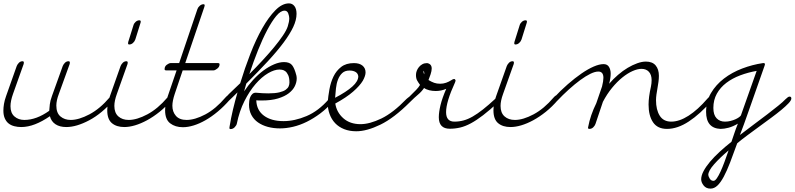

<svg xmlns="http://www.w3.org/2000/svg" viewBox="-48 -742 4698 1135"><path d="M600 -166Q613 -181 624 -181Q635 -181 635 -171Q635 -165 625 -152Q555 -71 479.5 -31Q404 9 344 9Q305 9 280 -7.5Q255 -24 247 -55Q202 -24 159.5 -7.5Q117 9 77 9Q56 9 36.5 4Q17 -1 3 -12Q-11 -23 -19.5 -42Q-28 -61 -28 -88Q-28 -106 -24.5 -127.5Q-21 -149 -12 -174L51 -352Q55 -362 64 -371Q73 -380 85 -380Q93 -380 93 -372Q93 -367 92 -364L29 -187Q14 -145 14 -114Q14 -74 37.5 -53.5Q61 -33 96 -33Q167 -33 243 -87Q244 -104 246.5 -125.5Q249 -147 259 -174L323 -352Q327 -362 336 -371Q345 -380 357 -380Q365 -380 365 -372Q365 -367 364 -364L300 -187Q285 -148 285 -118Q285 -74 309.5 -53.5Q334 -33 370 -33Q418 -33 480.5 -66Q543 -99 600 -166Z M942 -166Q955 -181 967 -181Q977 -181 977 -171Q977 -164 968 -152Q933 -111 895.5 -81Q858 -51 821 -31Q784 -11 750 -1Q716 9 687 9Q641 9 613.5 -14Q586 -37 586 -90Q586 -129 602 -174L665 -352Q669 -362 678 -371Q687 -380 699 -380Q707 -380 707 -372Q707 -367 706 -364L643 -187Q628 -146 628 -116Q628 -75 651.5 -54Q675 -33 713 -33Q761 -33 823 -66Q885 -99 942 -166ZM741 -593Q744 -604 754 -613Q764 -622 776 -622Q784 -622 784 -614Q784 -612 783.5 -611Q783 -610 783 -608L752 -509Q748 -497 738 -488Q728 -479 716 -479Q709 -479 709 -486Q709 -491 710 -494Z M1285 -166Q1298 -181 1309 -181Q1320 -181 1320 -171Q1320 -165 1310 -152Q1276 -113 1239.5 -82.5Q1203 -52 1167 -31.5Q1131 -11 1097 -0.5Q1063 10 1033 10Q988 10 958 -13Q928 -36 928 -90Q928 -127 944 -174L996 -326H934Q925 -326 925 -333Q925 -350 938.5 -359.5Q952 -369 960 -369H1011L1119 -688Q1122 -698 1132.5 -707.5Q1143 -717 1155 -717Q1162 -717 1162 -710Q1162 -707 1160 -701L1047 -369H1241Q1250 -369 1250 -362Q1250 -347 1236.5 -336.5Q1223 -326 1215 -326H1032L985 -187Q971 -145 971 -117Q971 -81 992 -57Q1013 -33 1055 -33Q1104 -33 1165.5 -65.5Q1227 -98 1285 -166Z M1296 -138Q1282 -124 1274 -124Q1265 -124 1265 -135Q1265 -142 1277 -156Q1289 -170 1305.5 -186.5Q1322 -203 1340.5 -220Q1359 -237 1372 -250Q1399 -339 1432 -424Q1465 -509 1502.5 -575Q1540 -641 1580 -681.5Q1620 -722 1660 -722Q1680 -722 1692.5 -706Q1705 -690 1705 -660Q1705 -624 1685.5 -582.5Q1666 -541 1628.5 -490.5Q1591 -440 1535.5 -380Q1480 -320 1408 -248Q1405 -236 1401.5 -225Q1398 -214 1395 -202Q1420 -239 1449.5 -271Q1479 -303 1510.5 -326Q1542 -349 1573 -362Q1604 -375 1631 -375Q1664 -375 1678.5 -357Q1693 -339 1704 -296Q1705 -291 1705.5 -287Q1706 -283 1706 -278Q1706 -256 1695 -233Q1684 -210 1659.5 -191Q1635 -172 1595.5 -160Q1556 -148 1500 -148Q1492 -148 1483.5 -148Q1475 -148 1467 -149Q1469 -90 1512.5 -58Q1556 -26 1628 -26Q1694 -26 1764.5 -56Q1835 -86 1895 -155Q1908 -170 1920 -170Q1930 -170 1930 -161Q1930 -153 1920 -142Q1885 -101 1845.5 -71.5Q1806 -42 1765.5 -22Q1725 -2 1684.5 7.5Q1644 17 1607 17Q1568 17 1535 8Q1502 -1 1477 -18.5Q1452 -36 1438 -62.5Q1424 -89 1424 -124Q1424 -134 1425.5 -146Q1427 -158 1431.5 -168.5Q1436 -179 1444 -186.5Q1452 -194 1464 -194Q1485 -192 1503.5 -191Q1522 -190 1538 -190Q1578 -190 1603 -196Q1628 -202 1641 -211.5Q1654 -221 1658.5 -232Q1663 -243 1663 -254Q1663 -282 1655.5 -298Q1648 -314 1638.5 -321Q1629 -328 1619 -329.5Q1609 -331 1604 -331Q1574 -331 1536.5 -309Q1499 -287 1463 -245.5Q1427 -204 1397 -144.5Q1367 -85 1352 -11Q1350 -1 1339.5 10Q1329 21 1315 21Q1308 21 1308 14Q1308 11 1309 9V7Q1317 -43 1329 -93.5Q1341 -144 1356 -196Q1341 -181 1326 -166.5Q1311 -152 1296 -138ZM1426 -304Q1465 -343 1503 -384Q1541 -425 1572 -462.5Q1603 -500 1624.5 -532Q1646 -564 1653 -586Q1662 -614 1662 -634Q1662 -646 1656 -662.5Q1650 -679 1634 -679Q1611 -679 1585 -647.5Q1559 -616 1531.5 -564Q1504 -512 1477 -444.5Q1450 -377 1426 -304Z M1933 -164Q2000 -199 2035 -230.5Q2070 -262 2070 -291Q2068 -308 2054 -316.5Q2040 -325 2018 -325Q1991 -325 1975 -310Q1959 -295 1950 -271.5Q1941 -248 1938 -219.5Q1935 -191 1933 -164ZM2097 -265Q2079 -235 2039.5 -200.5Q2000 -166 1934 -130Q1942 -78 1981.5 -43Q2021 -8 2083 -8Q2137 -8 2206.5 -41.5Q2276 -75 2355 -157Q2368 -170 2376 -170Q2381 -170 2384.5 -166.5Q2388 -163 2388 -159Q2388 -151 2375 -138Q2281 -44 2200.5 -5Q2120 34 2058 34Q2018 34 1986.5 21.5Q1955 9 1933.5 -13.5Q1912 -36 1900.5 -67.5Q1889 -99 1889 -136Q1892 -173 1899.5 -214.5Q1907 -256 1923.5 -290Q1940 -324 1969 -346.5Q1998 -369 2044 -369Q2077 -369 2095 -354Q2113 -339 2113 -314Q2113 -294 2097 -265Z M2374 -137Q2360 -125 2353 -125Q2348 -125 2346 -128.5Q2344 -132 2344 -137Q2344 -143 2355.5 -154.5Q2367 -166 2382 -180.5Q2397 -195 2412 -210.5Q2427 -226 2435 -240Q2424 -255 2417.5 -267Q2411 -279 2411 -299Q2411 -311 2415.5 -323Q2420 -335 2428.5 -345.5Q2437 -356 2449 -362.5Q2461 -369 2477 -369Q2504 -364 2504 -337Q2504 -323 2497.5 -303Q2491 -283 2485 -269Q2503 -258 2518.5 -252.5Q2534 -247 2554 -247Q2573 -247 2589.5 -253Q2606 -259 2620 -268Q2630 -275 2636 -275Q2642 -275 2645 -268Q2645 -262 2642 -255Q2589 -140 2589 -79Q2589 -23 2638 -23Q2666 -23 2692 -30Q2718 -37 2746 -53Q2774 -69 2807 -95Q2840 -121 2881 -159Q2893 -171 2901 -171Q2911 -171 2911 -160Q2911 -151 2897 -137Q2847 -91 2808 -61Q2769 -31 2735.5 -13Q2702 5 2672 12Q2642 19 2611 19Q2546 19 2546 -49Q2546 -79 2556 -120.5Q2566 -162 2590 -217Q2560 -204 2528 -204Q2508 -204 2489.5 -208.5Q2471 -213 2459 -222Q2444 -200 2423.5 -183Q2403 -166 2374 -137ZM2459 -303Q2460 -305 2460 -307Q2460 -309 2460 -311Q2460 -318 2456 -323H2455Q2455 -314 2459 -303ZM2448 -325H2447Z M3225 -166Q3238 -181 3250 -181Q3260 -181 3260 -171Q3260 -164 3251 -152Q3216 -111 3178.5 -81Q3141 -51 3104 -31Q3067 -11 3033 -1Q2999 9 2970 9Q2924 9 2896.5 -14Q2869 -37 2869 -90Q2869 -129 2885 -174L2948 -352Q2952 -362 2961 -371Q2970 -380 2982 -380Q2990 -380 2990 -372Q2990 -367 2989 -364L2926 -187Q2911 -146 2911 -116Q2911 -75 2934.5 -54Q2958 -33 2996 -33Q3044 -33 3106 -66Q3168 -99 3225 -166ZM3024 -593Q3027 -604 3037 -613Q3047 -622 3059 -622Q3067 -622 3067 -614Q3067 -612 3066.5 -611Q3066 -610 3066 -608L3035 -509Q3031 -497 3021 -488Q3011 -479 2999 -479Q2992 -479 2992 -486Q2992 -491 2993 -494Z M3244 -144Q3231 -130 3222 -130Q3212 -130 3212 -140Q3212 -147 3223 -161Q3266 -207 3308.5 -244Q3351 -281 3389.5 -307.5Q3428 -334 3461.5 -348.5Q3495 -363 3520 -363Q3542 -363 3552 -346.5Q3562 -330 3562 -307Q3562 -281 3553 -247Q3577 -275 3605.5 -299.5Q3634 -324 3662.5 -341Q3691 -358 3719 -368Q3747 -378 3770 -378Q3809 -378 3828 -355Q3847 -332 3847 -294Q3847 -277 3844.5 -258Q3842 -239 3838.5 -220Q3835 -201 3832.5 -183Q3830 -165 3830 -150Q3830 -93 3852 -58Q3874 -23 3920 -23Q3968 -23 4022.5 -58Q4077 -93 4134 -159Q4148 -175 4158 -175Q4163 -175 4166.5 -172.5Q4170 -170 4170 -165Q4170 -159 4159 -146Q4091 -68 4024 -24Q3957 20 3895 20Q3839 20 3812.5 -19Q3786 -58 3786 -124Q3786 -168 3800 -230Q3804 -249 3804 -268Q3804 -300 3788 -317.5Q3772 -335 3744 -335Q3721 -335 3691.5 -322Q3662 -309 3631 -284Q3600 -259 3570 -222.5Q3540 -186 3516 -140L3472 -9Q3468 2 3458.5 11Q3449 20 3436 20Q3428 20 3428 13Q3428 10 3429 8Q3442 -61 3477 -132L3511 -231Q3519 -263 3519 -282Q3519 -319 3489 -319Q3469 -319 3441.5 -305.5Q3414 -292 3382 -268.5Q3350 -245 3314.5 -213Q3279 -181 3244 -144Z M4595 -155Q4611 -171 4619 -171Q4630 -171 4630 -160Q4630 -149 4613.5 -131.5Q4597 -114 4570.5 -92Q4544 -70 4510 -45Q4476 -20 4440.5 6Q4405 32 4370.5 57.5Q4336 83 4310 105Q4287 169 4268 218.5Q4249 268 4230.5 302.5Q4212 337 4193 355Q4174 373 4152 373Q4126 373 4111.5 354.5Q4097 336 4097 318Q4097 296 4111 269.5Q4125 243 4149 214.5Q4173 186 4205.5 156Q4238 126 4276 96Q4285 70 4294 43Q4303 16 4314 -11Q4285 6 4259 13Q4233 20 4211 20Q4126 16 4126 -81Q4126 -143 4155 -192Q4184 -241 4231.5 -277.5Q4279 -314 4339.5 -337Q4400 -360 4462 -369H4466Q4474 -369 4474 -362Q4474 -360 4472 -354L4376 -81Q4362 -40 4349.5 -6.5Q4337 27 4326 56Q4366 25 4408.5 -6.5Q4451 -38 4487.5 -66Q4524 -94 4552.5 -117Q4581 -140 4595 -155ZM4259 147Q4208 190 4173.5 229Q4139 268 4139 292Q4139 299 4147 313Q4155 327 4170 327Q4179 327 4189.5 312Q4200 297 4211.5 272Q4223 247 4235 214.5Q4247 182 4259 147ZM4332 -60Q4334 -66 4334 -66L4340 -83L4425 -323Q4374 -314 4327.5 -296.5Q4281 -279 4245.5 -252Q4210 -225 4189.5 -188Q4169 -151 4169 -104Q4169 -63 4188 -43Q4207 -23 4237 -23Q4255 -23 4270.5 -27Q4286 -31 4298.5 -36.5Q4311 -42 4320 -48.5Q4329 -55 4332 -60Z"/></svg>

Font: Discipuli Britannica
Style: Regular
Weight: 400
Designer: Peter Wiegel
Foundry: Peter Wiegel
Version: Version 0.001 2009